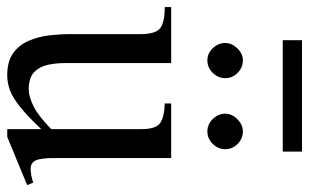

<svg xmlns="http://www.w3.org/2000/svg" viewBox="-185 -671 871 541"><g transform="rotate(90 250.5 -400.5)"><path d="M501.5 -41.5 365.7 14.6H343.8V-81.1Q306.2 -41.5 280.3 -21Q254.4 -0.5 233.9 7.1Q213.4 14.6 191.9 14.6Q152.8 14.6 129.6 -2.2Q106.4 -19 95 -45.7Q83.5 -72.3 79.8 -102.5Q76.2 -132.8 76.2 -159.7V-359.9Q76.2 -403.8 59.3 -416.5Q42.5 -429.2 0 -429.2V-447.3H157.7V-147.9Q157.7 -122.6 162.8 -99.1Q168 -75.7 183.8 -60.8Q199.7 -45.9 231.9 -45.9Q251.5 -45.9 278.6 -59.1Q305.7 -72.3 343.8 -109.4V-363.8Q343.8 -404.3 326.7 -416.3Q309.6 -428.2 271.5 -429.2V-447.3H425.3V-118.7Q425.3 -78.6 432.4 -64.9Q439.5 -51.3 455.6 -51.3Q462.4 -51.3 473.1 -53Q483.9 -54.7 494.6 -58.6ZM400.4 -599.6Q400.4 -579.6 385.5 -564.5Q370.6 -549.3 350.1 -549.3Q330.1 -549.3 315.2 -564.7Q300.3 -580.1 300.3 -599.6Q300.3 -618.2 315.9 -633.8Q331.5 -649.4 350.1 -649.4Q370.6 -649.4 385.5 -634.5Q400.4 -619.6 400.4 -599.6ZM200.2 -599.6Q200.2 -579.6 185.3 -564.5Q170.4 -549.3 149.9 -549.3Q130.4 -549.3 115.7 -564.7Q101.1 -580.1 101.1 -599.6Q101.1 -618.2 116.2 -633.8Q131.3 -649.4 149.9 -649.4Q170.4 -649.4 185.3 -634.5Q200.2 -619.6 200.2 -599.6ZM407.2 -761.7H93.3V-815.9H407.2Z"/></g></svg>

Font: BabelStone Roman
Style: Regular
Weight: 400
Designer: Walt Agee, Victor Gaultney, Peter Martin, Debbi Hosken, Becca Hirsbrunner (SIL); Andrew West (BabelStone)
Foundry: BabelStone
Version: Version 16.000